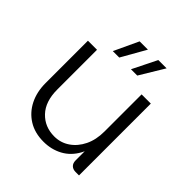

<svg xmlns="http://www.w3.org/2000/svg" viewBox="-200 -883 1032 1032"><g transform="rotate(45 316.5 -366.5)"><path d="M483 -44V-546H553V0H527Q507 0 495 -11.5Q483 -23 483 -44ZM290 7Q223 7 175 -23Q127 -53 101 -105Q75 -157 75 -224V-546H144V-244Q144 -153 191 -103.5Q238 -54 311 -54Q359 -54 398 -80.5Q437 -107 460 -154Q483 -201 483 -264L504 -230Q504 -150 475 -97.5Q446 -45 397.5 -19Q349 7 290 7ZM337 -740 258 -601H209L274 -740ZM479 -740 395 -601H347L416 -740Z"/></g></svg>

Font: Parkinsans Light
Style: Regular
Weight: 300
Designer: Red Stone, Indian Type Foundry
Foundry: Indian Type Foundry
Version: Version 1.000